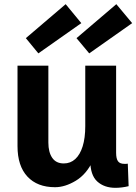

<svg xmlns="http://www.w3.org/2000/svg" viewBox="-20 -884 654 921"><path d="M413 -114H426Q395 -48 343.5 -17Q292 14 244 14Q159 14 111.5 -37Q64 -88 64 -183V-569H212V-200Q212 -154 230.5 -127Q249 -100 286 -100Q318 -100 341 -121Q364 -142 376.5 -182Q389 -222 389 -279V-569H537V-151Q537 -123 546 -110.5Q555 -98 577 -98Q581 -98 585 -98Q589 -98 593 -99L597 9Q581 13 564.5 15Q548 17 534 17Q480 17 446.5 -13.5Q413 -44 413 -114ZM164 -628 104 -701 295 -864 370 -773ZM408 -628 347 -701 538 -864 614 -773Z"/></svg>

Font: Yaldevi
Style: Bold
Weight: 700
Designer: Sol Matas, Rajitha Manaperi, Kosala Senevirathne
Foundry: Mooniak
Version: Version 1.100